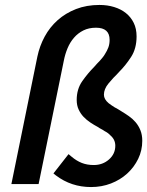

<svg xmlns="http://www.w3.org/2000/svg" viewBox="-20 -744 595 776"><path d="M26 0 131 -515Q140 -558 160.5 -596Q181 -634 213 -662.5Q245 -691 287.5 -707.5Q330 -724 382 -724Q414 -724 441.5 -715.5Q469 -707 489 -691Q509 -675 520.5 -651.5Q532 -628 532 -597Q532 -548 510 -514Q488 -480 462 -454Q456 -447 450 -441Q444 -435 438 -429Q433 -423 428 -417.5Q423 -412 418 -406Q400 -384 400 -361Q400 -343 419 -327Q424 -323 430 -319Q436 -315 442 -311Q450 -307 456.5 -303Q463 -299 471 -294Q486 -285 501 -274.5Q516 -264 528 -250Q540 -236 547.5 -217.5Q555 -199 555 -175Q555 -136 538.5 -102Q522 -68 494 -42.5Q466 -17 428.5 -2.5Q391 12 348 12Q268 12 206 -35L196 -43L257 -121L269 -111Q289 -94 310.5 -85.5Q332 -77 359 -77Q395 -77 420.5 -99.5Q446 -122 446 -155Q446 -180 426 -197Q417 -207 403 -214Q396 -219 389 -222.5Q382 -226 375 -231Q360 -239 345 -249Q330 -259 318 -271.5Q306 -284 298 -301Q290 -318 290 -340Q290 -384 312.5 -416Q335 -448 360 -473Q366 -480 372 -486.5Q378 -493 384 -499Q390 -506 395 -512Q400 -518 404 -525Q413 -539 418 -552.5Q423 -566 423 -583Q423 -632 368 -632Q339 -632 317 -621Q295 -610 279 -591.5Q263 -573 253 -549Q243 -525 238 -499L136 0Z"/></svg>

Font: Codetta
Style: Bold Italic
Weight: 700
Italic angle: -11°
Designer: Ulrich Proeller
Foundry: PROSA GmbH
Version: Version 2.00;September 29, 2018;FontCreator 11.5.0.2427 64-b